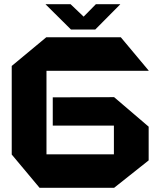

<svg xmlns="http://www.w3.org/2000/svg" viewBox="-20 -897 762 917"><path d="M202 -559V-719H557L690 -560V-559ZM169 0 36 -159V-160H524V0ZM36 -160V-582L201 -719H202V-160ZM232 -297V-432L524 -433V-297ZM524 0V-433H525L690 -292V-131L525 0ZM319 -756 198 -876V-877H317L422 -777ZM319 -756 438 -877H554V-876L435 -756Z"/></svg>

Font: Foldit
Style: Bold
Weight: 700
Version: Version 1.003